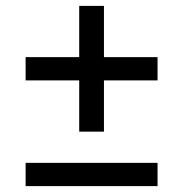

<svg xmlns="http://www.w3.org/2000/svg" viewBox="-20 -632 622 652"><path d="M515 -438V-359H333V-185H249V-359H67V-438H249V-612H333V-438ZM67 -79H515V0H67Z"/></svg>

Font: CMG Sans Medium
Style: Regular
Weight: 500
Designer: Julieta Ulanovsky
Foundry: Julieta Ulanovsky
Version: Version 7.200